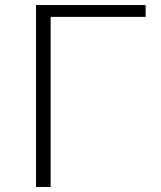

<svg xmlns="http://www.w3.org/2000/svg" viewBox="-20 -742 638 762"><path d="M123 -722H558V-675H181V0H123Z"/></svg>

Font: Nebula Sans Light
Style: Regular
Weight: 300
Designer: Paul D. Hunt for Adobe (as Source Sans)
Foundry: Nebula Entertainment & Broadcasting LLC
Version: Version 1.010